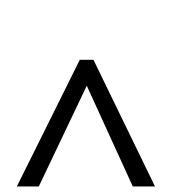

<svg xmlns="http://www.w3.org/2000/svg" viewBox="-20 -1030 612 684"><path d="M118.2 -365.7H40L264.2 -816.9H313L532.2 -365.7H453.1L289.1 -724.6ZM170.4 -750ZM170.4 -1009.8Z"/></svg>

Font: Noto Sans Oriya UI
Style: Regular
Weight: 400
Designer: Monotype Design Team
Foundry: Monotype Imaging Inc.
Version: Version 1.01